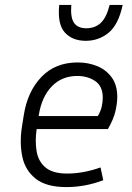

<svg xmlns="http://www.w3.org/2000/svg" viewBox="-20 -751 535 781"><path d="M400 -18Q327 10 250 10Q169 10 126 -23.5Q83 -57 71 -112.5Q59 -168 69 -234L77 -284Q92 -379 148.5 -438Q205 -497 296 -497Q339 -497 375.5 -482Q412 -467 434.5 -436Q457 -405 457 -357Q457 -331 449.5 -298.5Q442 -266 419 -226H129Q122 -177 129 -135.5Q136 -94 165.5 -69.5Q195 -45 253 -45Q319 -45 389 -70ZM138 -284 137 -279H378Q390 -299 394 -318.5Q398 -338 398 -354Q398 -400 367.5 -421Q337 -442 294 -442Q232 -442 191 -400Q150 -358 138 -284ZM331 -636Q366 -636 389.5 -657.5Q413 -679 426 -731H479Q462 -651 422 -618Q382 -585 329 -585Q274 -585 243.5 -619Q213 -653 221 -731H270Q266 -679 281.5 -657.5Q297 -636 331 -636Z"/></svg>

Font: Inria Sans Light
Style: Italic
Weight: 300
Italic angle: -10°
Designer: Black Foundry Team
Foundry: Black Foundry
Version: Version 1.2; ttfautohint (v1.8.3)